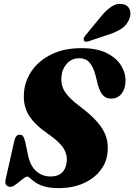

<svg xmlns="http://www.w3.org/2000/svg" viewBox="-20 -959 692 989"><path d="M281.5 10Q236 10 207.2 1Q178.5 -8 161.8 -19.8Q145 -31.5 135.8 -40.5Q126.5 -49.5 120 -49.5Q112.5 -49.5 96.2 -36.2Q80 -23 62.8 -9.8Q45.5 3.5 34.5 3.5Q20.5 3.5 12.8 -5Q5 -13.5 8.5 -32.5L52.5 -228.5Q55.5 -245 62.2 -255Q69 -265 81 -265Q93.5 -265 99 -257Q104.5 -249 110 -228L125.5 -154.5Q137 -103.5 167.2 -76.8Q197.5 -50 240.5 -50Q313 -50 323 -121Q329 -159 307.8 -194Q286.5 -229 228.5 -268.5Q160.5 -315 130 -362.8Q99.5 -410.5 103 -475Q106 -538 142 -591.8Q178 -645.5 243.5 -678.2Q309 -711 400 -711Q479 -711 529.5 -685.8Q580 -660.5 604 -621Q628 -581.5 626.5 -538Q625 -500.5 605.5 -475.8Q586 -451 552 -451Q526.5 -451 510.8 -467.8Q495 -484.5 484.5 -520.5L472.5 -569Q460.5 -615.5 441 -637.2Q421.5 -659 389 -659Q349 -659 324 -630.8Q299 -602.5 296.5 -563.5Q292.5 -521 314 -487Q335.5 -453 387 -414.5Q448 -369 481.5 -330.2Q515 -291.5 526.8 -254Q538.5 -216.5 534 -174Q529 -121.5 496.2 -80Q463.5 -38.5 408.5 -14.2Q353.5 10 281.5 10ZM500.5 -874.5Q527.5 -907.5 554.8 -925.2Q582 -943 610.5 -938Q639 -933.5 647.8 -910Q656.5 -886.5 646.5 -862.5Q634.5 -831 608.2 -813Q582 -795 545.5 -783L438 -747Q430 -744 422.2 -744.5Q414.5 -745 412 -751Q409 -757 412.5 -764.2Q416 -771.5 422 -779Z"/></svg>

Font: Fraunces 144pt S050 Black
Style: Italic
Weight: 900
Italic angle: -16°
Version: Version 1.000; ttfautohint (v1.8.3)